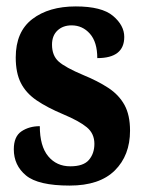

<svg xmlns="http://www.w3.org/2000/svg" viewBox="-20 -568 448 598"><path d="M197 10Q99 10 61 -21.5Q23 -53 23 -103Q23 -143 47 -159Q71 -175 104 -175Q104 -113 130 -81.5Q156 -50 199 -50Q240 -50 257 -70Q274 -90 274 -120Q274 -152 250.5 -171.5Q227 -191 177 -212Q127 -233 94 -255.5Q61 -278 45 -309.5Q29 -341 29 -389Q29 -469 80.5 -508.5Q132 -548 216 -548Q297 -548 332 -518.5Q367 -489 367 -453Q367 -387 283 -387Q283 -437 260 -463Q237 -489 203 -489Q176 -489 159 -473Q142 -457 142 -429Q142 -395 162.5 -376.5Q183 -358 240 -334Q284 -316 317 -294.5Q350 -273 367.5 -241.5Q385 -210 385 -161Q385 -84 337.5 -37Q290 10 197 10Z"/></svg>

Font: Noto Serif Tamil ExtraCondensed ExtraBold
Style: Italic
Weight: 800
Width: 2
Italic angle: -12°
Designer: Indian Type Foundry, Tom Grace, and the Monotype Design Team
Foundry: Monotype Imaging Inc.
Version: Version 2.003; ttfautohint (v1.8.4.7-5d5b)